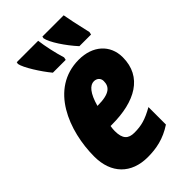

<svg xmlns="http://www.w3.org/2000/svg" viewBox="-235 -844 932 932"><g transform="rotate(-45 231.0 -378.0)"><path d="M345 -606H425L428 -620C411 -693 401 -742 397 -766H251L249 -756C255 -723 300 -655 345 -606ZM163 -606H251L254 -620C240 -665 227 -725 222 -766H75L73 -756C78 -726 127 -649 163 -606ZM199 10C258 10 314 -1 373 -40V-160C318 -129 285 -120 237 -120C196 -120 175 -139 175 -193C175 -202 176 -214 178 -225H188C346 -225 456 -285 456 -419C456 -506 391 -562 297 -562C97 -562 17 -349 17 -176C17 -60 86 10 199 10ZM202 -339C221 -408 247 -436 274 -436C294 -436 309 -423 309 -403C309 -366 289 -339 204 -339Z"/></g></svg>

Font: Noto Sans UI Condensed Black
Style: Italic
Weight: 900
Width: 3
Italic angle: -192°
Designer: Monotype Design Team
Foundry: Monotype Imaging Inc.
Version: Version 1.901